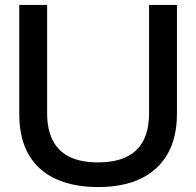

<svg xmlns="http://www.w3.org/2000/svg" viewBox="-20 -749 795 778"><path d="M377 9Q279 9 207 -23.5Q135 -56 96.5 -122Q58 -188 58 -288V-729H171V-289Q171 -225 193.5 -180.5Q216 -136 261.5 -113.5Q307 -91 377 -91Q447 -91 493 -113.5Q539 -136 561.5 -180.5Q584 -225 584 -289V-729H697V-288Q697 -192 659.5 -126Q622 -60 551 -25.5Q480 9 377 9Z"/></svg>

Font: Mona Sans SemiExpanded Medium
Style: Regular
Weight: 500
Width: 6
Designer: Deni Anggara
Foundry: GitHub
Version: Version 2.000